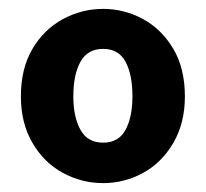

<svg xmlns="http://www.w3.org/2000/svg" viewBox="-20 -832 463 432"><path d="M212 -420Q164 -420 121.5 -443Q79 -466 53 -510.5Q27 -555 27 -615Q27 -678 53 -722Q79 -766 121.5 -789Q164 -812 212 -812Q260 -812 302 -789Q344 -766 370 -722Q396 -678 396 -615Q396 -555 370 -510.5Q344 -466 302 -443Q260 -420 212 -420ZM212 -511Q247 -511 262.5 -540Q278 -569 278 -615Q278 -664 262.5 -693Q247 -722 212 -722Q177 -722 161 -693Q145 -664 145 -615Q145 -569 161 -540Q177 -511 212 -511Z"/></svg>

Font: Noto Sans JP Thin ExtraBold
Style: Regular
Weight: 800
Version: Version 2.004-H2;hotconv 1.0.118;makeotfexe 2.5.65603